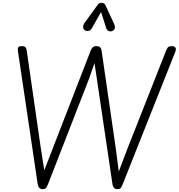

<svg xmlns="http://www.w3.org/2000/svg" viewBox="-20 -1328 1255 1348"><path d="M280 0Q250 0 244.5 -36.5L105.5 -972Q103.5 -988 108.8 -996Q114 -1004 132 -1004Q153.5 -1004 159.8 -994.8Q166 -985.5 167.5 -974L266 -291.5L291 -132.5L352 -290L616.5 -972.5Q621 -984.5 629.5 -994.2Q638 -1004 653.5 -1004Q677.5 -1004 684.2 -995Q691 -986 693 -974L791.5 -295.5L814 -124L876 -287.5L1145.5 -971Q1154 -992 1161.8 -998Q1169.5 -1004 1188 -1004Q1198 -1004 1205 -1000Q1212 -996 1214.2 -987.5Q1216.5 -979 1211 -965L841.5 -34.5Q835 -18 828.5 -9Q822 0 804 0Q787.5 0 779.8 -9.5Q772 -19 770 -32.5L662 -760.5L643.5 -884.5L602 -767L317.5 -35.5Q312.5 -23 306 -11.5Q299.5 0 280 0ZM767.5 -1110Q752.5 -1105 741 -1111.2Q729.5 -1117.5 725.5 -1131.5L689.5 -1243.5L626.5 -1132.5Q614 -1111 598.8 -1110.2Q583.5 -1109.5 574 -1117Q563 -1127.5 563.5 -1140.5Q564 -1153.5 572 -1165L665 -1293Q673.5 -1305.5 681.8 -1307Q690 -1308.5 697.5 -1308.5Q702 -1308.5 709.5 -1304Q717 -1299.5 720.5 -1291L780 -1162.5Q790.5 -1139.5 784.8 -1126.5Q779 -1113.5 767.5 -1110Z"/></svg>

Font: Edu NSW ACT Hand
Style: Regular
Weight: 400
Designer: Tina and Corey Anderson, Eben Sorkin, Mirko Velimirovic
Foundry: Sorkin Type Co.
Version: Version 2.000